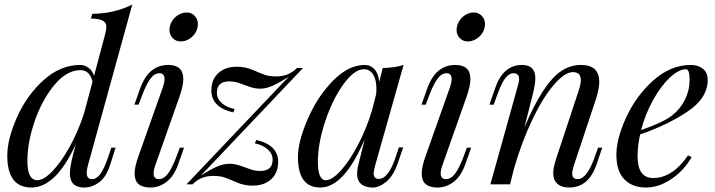

<svg xmlns="http://www.w3.org/2000/svg" viewBox="-20 -815 3163 849"><path d="M145 -18.1Q173.8 -18.1 212.6 -58.8Q251.5 -99.6 289.3 -168.2Q327.1 -236.8 352.1 -315.4L389.2 -454.1Q376.5 -504.9 335.9 -504.9Q275.4 -504.9 221.2 -440.2Q167 -375.5 134 -281Q101.1 -186.5 101.1 -102.5Q101.1 -18.6 145 -18.1ZM119.1 14.2Q12.2 14.2 12.2 -126.5Q12.2 -200.7 55.7 -297.6Q99.1 -394.5 173.3 -461.2Q247.6 -527.8 335 -527.8Q354.5 -527.8 371.6 -515.1Q388.7 -502.4 396 -480L445.8 -667Q450.2 -682.6 450.2 -698.2Q450.2 -732.9 381.8 -732.9L388.2 -753.9Q485.8 -754.9 564.9 -794.9L369.1 -85Q363.3 -64.9 363.3 -50.8Q363.3 -22.9 387.2 -22.9Q407.2 -22.9 424.1 -46.1Q440.9 -69.3 460 -125L472.2 -162.1H491.2L467.8 -88.9Q450.7 -33.2 419.2 -9.5Q387.7 14.2 352.1 14.2Q289.1 14.2 289.1 -48.3Q289.1 -75.2 301.8 -126L314.9 -176.3Q267.6 -75.7 219.2 -30.8Q170.9 14.2 119.1 14.2Z M707.5 -465.8Q707.5 -491.2 685.3 -491.2Q663.1 -491.2 645 -467Q627 -442.9 606.9 -389.2L592.8 -352.1H574.2L600.1 -424.8Q637.2 -527.8 724.1 -527.8Q790.5 -527.8 790.5 -465.3Q790.5 -436 773.9 -388.2L667 -85Q659.2 -63.5 659.2 -48.3Q659.2 -22.9 683.1 -22.9Q703.6 -22.9 721.7 -45.7Q739.7 -68.4 761.2 -125L774.9 -162.1H793.9L768.1 -88.9Q748.5 -34.7 715.8 -10.3Q683.1 14.2 645 14.2Q575.2 14.2 575.2 -46.9Q575.2 -77.6 592.8 -126L700.2 -429.2Q707.5 -451.2 707.5 -465.8ZM768.3 -749Q785.6 -759.8 806.2 -759.8Q826.7 -759.8 840.8 -744.9Q855 -730 855 -709Q855 -688 844.5 -670.7Q834 -653.3 816.4 -642.6Q798.8 -631.8 778.3 -631.8Q757.8 -631.8 743.7 -646.5Q729.5 -661.1 729.5 -681.9Q729.5 -702.6 740.2 -720.5Q751 -738.3 768.3 -749Z M1202.6 -477.1Q1256.8 -477.1 1293 -514.2H1319.8L868.7 -39.1Q913.6 -67.4 941.4 -79.1Q969.2 -90.8 994.4 -90.8Q1019.5 -90.8 1045.9 -81.1Q1072.3 -71.3 1090.8 -65.2Q1109.4 -59.1 1130.9 -59.1Q1185.5 -59.1 1185.5 -108.9Q1185.5 -135.3 1163.8 -154.5Q1142.1 -173.8 1106.9 -181.2L1112.8 -195.8Q1210 -174.3 1210 -99.1Q1210 -37.1 1160.2 -8.8Q1134.3 5.9 1096.9 5.9Q1059.6 5.9 1027.1 -8.3Q994.6 -22.5 974.4 -29.8Q954.1 -37.1 921.9 -37.1Q867.7 -37.1 831.5 0H804.7L1255.9 -475.1Q1210.4 -446.3 1182.9 -434.6Q1155.3 -422.9 1130.1 -422.9Q1105 -422.9 1078.6 -432.9Q1052.2 -442.9 1033.7 -449Q1015.1 -455.1 993.7 -455.1Q939 -455.1 939 -404.8Q939 -378.4 960.7 -359.1Q982.4 -339.8 1017.6 -333L1011.7 -317.9Q914.6 -340.3 914.6 -415Q914.6 -477.1 964.4 -505.4Q990.2 -520 1027.6 -520Q1064.9 -520 1097.4 -505.9Q1129.9 -491.7 1150.1 -484.4Q1170.4 -477.1 1202.6 -477.1Z M1420.4 -18.1Q1448.2 -18.1 1487.1 -60.8Q1525.9 -103.5 1563.2 -174.8Q1600.6 -246.1 1625 -327.1L1643.6 -399.9Q1644.5 -415.5 1644.5 -421.9Q1644.5 -461.9 1630.1 -485.4Q1615.7 -508.8 1589.4 -508.8Q1546.9 -508.8 1498.8 -442.6Q1450.7 -376.5 1418.2 -278.8Q1385.7 -181.2 1385.7 -99.6Q1385.7 -18.1 1420.4 -18.1ZM1396 14.2Q1297.4 13.7 1297.4 -120.1Q1297.4 -188.5 1340.6 -288.3Q1383.8 -388.2 1452.4 -458Q1521 -527.8 1592.8 -527.8Q1619.1 -527.8 1636.5 -508.3Q1653.8 -488.8 1656.7 -453.1L1672.4 -514.2Q1728 -515.6 1764.6 -527.8L1639.6 -85.9Q1632.3 -59.6 1632.3 -48.8Q1632.3 -23.9 1654.8 -23.9Q1698.7 -23.9 1731.4 -126L1743.7 -163.1H1762.7L1737.8 -89.8Q1717.3 -34.2 1686.5 -10Q1655.8 14.2 1629.9 14.2Q1584.5 14.2 1567.4 -12.2Q1559.1 -26.9 1559.1 -44.4Q1559.1 -62 1562.5 -77.9Q1565.9 -93.8 1569.8 -108.2Q1573.7 -122.6 1574.7 -127L1592.8 -199.7Q1502 14.2 1396 14.2Z M1977.1 -465.8Q1977.1 -491.2 1954.8 -491.2Q1932.6 -491.2 1914.6 -467Q1896.5 -442.9 1876.5 -389.2L1862.3 -352.1H1843.8L1869.6 -424.8Q1906.7 -527.8 1993.7 -527.8Q2060.1 -527.8 2060.1 -465.3Q2060.1 -436 2043.5 -388.2L1936.5 -85Q1928.7 -63.5 1928.7 -48.3Q1928.7 -22.9 1952.6 -22.9Q1973.1 -22.9 1991.2 -45.7Q2009.3 -68.4 2030.8 -125L2044.4 -162.1H2063.5L2037.6 -88.9Q2018.1 -34.7 1985.4 -10.3Q1952.6 14.2 1914.6 14.2Q1844.7 14.2 1844.7 -46.9Q1844.7 -77.6 1862.3 -126L1969.7 -429.2Q1977.1 -451.2 1977.1 -465.8ZM2037.8 -749Q2055.2 -759.8 2075.7 -759.8Q2096.2 -759.8 2110.4 -744.9Q2124.5 -730 2124.5 -709Q2124.5 -688 2114 -670.7Q2103.5 -653.3 2085.9 -642.6Q2068.4 -631.8 2047.9 -631.8Q2027.3 -631.8 2013.2 -646.5Q1999 -661.1 1999 -681.9Q1999 -702.6 2009.8 -720.5Q2020.5 -738.3 2037.8 -749Z M2497.1 14.2Q2452.1 14.2 2434.1 -15.1Q2426.3 -27.8 2426.3 -52Q2426.3 -76.2 2443.4 -126L2538.1 -412.1Q2548.3 -441.9 2548.3 -461.4Q2548.3 -496.1 2512.9 -496.1Q2477.5 -496.1 2429.2 -440.2Q2380.9 -384.3 2334.2 -286.6Q2287.6 -189 2252.9 -69.8L2235.4 0H2148.4L2268.1 -429.2Q2275.4 -453.1 2275.4 -466.8Q2275.4 -491.2 2250 -491.2Q2224.6 -491.2 2202.1 -450.2Q2190.4 -428.2 2176.3 -389.2L2163.1 -352.1H2144L2169.4 -424.8Q2204.6 -527.8 2288.1 -527.8Q2347.2 -527.8 2347.2 -468.8Q2347.2 -441.9 2333.5 -388.2L2298.8 -251.5Q2381.8 -448.2 2461.9 -501Q2502.4 -527.8 2549.3 -527.8Q2629.9 -527.8 2629.9 -452.6Q2629.9 -422.9 2615.2 -377L2518.1 -85Q2510.3 -61.5 2510.3 -47.4Q2510.3 -22.9 2534.2 -22.9Q2576.2 -22.9 2611.3 -125L2624.5 -162.1H2643.1L2618.2 -88.9Q2583 14.2 2497.1 14.2Z M3013.2 -508.8Q2981 -508.8 2941.4 -471.4Q2901.9 -434.1 2867.4 -371.8Q2833 -309.6 2814.9 -239.7Q2913.6 -274.4 2950.9 -303.7Q2988.3 -333 3008.8 -374.3Q3029.3 -415.5 3029.3 -462.2Q3029.3 -508.8 3013.2 -508.8ZM2837.4 14.2Q2775.4 14.2 2740.5 -22.2Q2705.6 -58.6 2705.6 -130.6Q2705.6 -202.6 2750 -298.1Q2794.4 -393.6 2870.4 -460.7Q2946.3 -527.8 3035.2 -527.8Q3067.4 -527.8 3088.4 -510.7Q3109.4 -493.7 3109.4 -461.9Q3109.4 -380.9 3019 -320.8Q2928.7 -260.7 2810.5 -220.7Q2799.3 -170.9 2799.3 -124Q2799.3 -27.8 2868.2 -27.8Q2953.6 -27.8 3022.5 -127.9L3038.6 -120.1Q2993.2 -42.5 2917 -4.9Q2877.9 14.2 2837.4 14.2Z"/></svg>

Font: PlayfairDisplay-Italic
Style: Italic
Weight: 400
Italic angle: -14°
Designer: Claus Eggers Sørensen
Foundry: Claus Eggers Sørensen
Version: Version 1.002;PS 001.002;hotconv 1.0.70;makeotf.lib2.5.58329